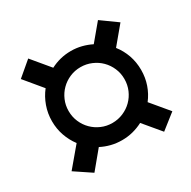

<svg xmlns="http://www.w3.org/2000/svg" viewBox="-131 -772 813 817"><g transform="rotate(-30 275.5 -364.0)"><path d="M144 -365.2Q144 -336.4 154.8 -311.5Q165.5 -286.6 184.1 -268.1Q202.6 -249.5 227.5 -238.8Q252.4 -228 280.8 -228Q309.1 -228 334.2 -238.8Q359.4 -249.5 377.9 -268.1Q396.5 -286.6 407.2 -311.5Q418 -336.4 418 -365.2Q418 -393.6 407.2 -418.5Q396.5 -443.4 377.9 -461.9Q359.4 -480.5 334.2 -491.2Q309.1 -502 280.8 -502Q252.4 -502 227.5 -491.2Q202.6 -480.5 184.1 -461.9Q165.5 -443.4 154.8 -418.5Q144 -393.6 144 -365.2ZM61 -362.8Q61 -401.4 73.5 -436Q85.9 -470.7 107.9 -498.5L36.1 -585L106.9 -645L179.7 -557.6Q202.1 -569.3 227.3 -575.7Q252.4 -582 279.8 -582Q306.6 -582 331.5 -575.7Q356.4 -569.3 378.9 -558.1L445.8 -638.2L523.9 -582L453.1 -497.1Q475.1 -469.2 487.1 -435.1Q499 -400.9 499 -362.8Q499 -325.2 487.3 -291.5Q475.6 -257.8 454.1 -230L525.9 -144L452.1 -85.9L382.3 -169.4Q358.9 -157.2 333.3 -150.6Q307.6 -144 279.8 -144Q252 -144 226.8 -150.4Q201.7 -156.7 178.7 -168.5L107.9 -83L26.9 -137.2L105.5 -230.5Q84.5 -258.3 72.8 -291.7Q61 -325.2 61 -362.8Z"/></g></svg>

Font: Twentytwelve Slab
Style: TwentytwelveSlab
Weight: 400
Designer: Domenico Catapano
Version: Version 1.00 2012